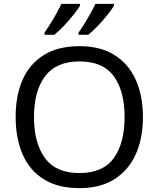

<svg xmlns="http://www.w3.org/2000/svg" viewBox="-20 -964 821 994"><path d="M720 -358Q720 -247 682.5 -164.5Q645 -82 572 -36Q499 10 391 10Q280 10 206.5 -36Q133 -82 97 -165Q61 -248 61 -359Q61 -469 97 -551Q133 -633 206.5 -679Q280 -725 392 -725Q499 -725 572 -679.5Q645 -634 682.5 -551.5Q720 -469 720 -358ZM156 -358Q156 -223 213 -145.5Q270 -68 391 -68Q513 -68 569 -145.5Q625 -223 625 -358Q625 -493 569 -569.5Q513 -646 392 -646Q271 -646 213.5 -569.5Q156 -493 156 -358ZM570 -934Q560 -917 537 -888Q514 -859 487 -830.5Q460 -802 437 -784H387V-796Q401 -815 417 -841Q433 -867 448.5 -894.5Q464 -922 474 -944H570ZM394 -934Q384 -917 361 -888Q338 -859 311 -830.5Q284 -802 261 -784H211V-796Q232 -825 257 -867.5Q282 -910 298 -944H394Z"/></svg>

Font: Noto Sans Tai Viet
Style: Regular
Weight: 400
Designer: Monotype Design Team
Foundry: Monotype Imaging Inc.
Version: Version 2.003; ttfautohint (v1.8.4.7-5d5b)